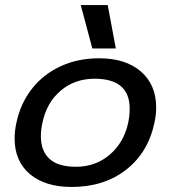

<svg xmlns="http://www.w3.org/2000/svg" viewBox="-20 -726 677 761"><path d="M300 -706H407L439 -534H346ZM38 -177Q38 -208 45 -239Q61 -316 106.5 -374Q152 -432 220.5 -463.5Q289 -495 373 -495Q478 -495 538.5 -442.5Q599 -390 599 -300Q599 -270 592 -239Q567 -121 479.5 -53Q392 15 264 15Q159 15 98.5 -36Q38 -87 38 -177ZM488 -239Q494 -269 494 -295Q494 -414 355 -414Q277 -414 221 -367Q165 -320 148 -239Q142 -211 142 -186Q142 -128 176 -96.5Q210 -65 281 -65Q359 -65 415 -113Q471 -161 488 -239Z"/></svg>

Font: Prompt
Style: Italic
Weight: 400
Italic angle: -12°
Designer: Katatrad Team
Foundry: CadsonDemak
Version: Version 1.001